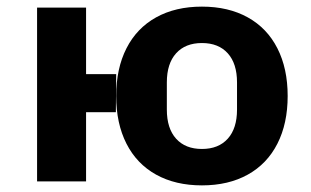

<svg xmlns="http://www.w3.org/2000/svg" viewBox="-20 -548 940 580"><path d="M240 -209V0H92V-525H240V-324H331L330 -209ZM331 -258Q331 -341 362 -402Q393 -463 451.5 -495.5Q510 -528 590 -528Q670 -528 728.5 -495.5Q787 -463 818 -402Q849 -341 849 -258Q849 -175 818 -114Q787 -53 728.5 -20.5Q670 12 590 12Q510 12 451.5 -20.5Q393 -53 362 -114Q331 -175 331 -258ZM696 -217V-299Q696 -356 668 -387Q640 -418 590 -418Q540 -418 512 -387Q484 -356 484 -299V-217Q484 -160 512 -129Q540 -98 590 -98Q640 -98 668 -129Q696 -160 696 -217Z"/></svg>

Font: iA Writer Duo V
Style: Regular
Weight: 400
Designer: Mike Abbink, Paul van der Laan, Pieter van Rosmalen, Oliver Reichenstein
Foundry: Information Architects Inc.
Version: Version 2.000